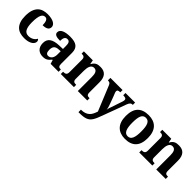

<svg xmlns="http://www.w3.org/2000/svg" viewBox="225 -1746 3183 3183"><g transform="rotate(45 1816.0 -154.5)"><path d="M294.9 9.8Q239.7 9.8 194.1 -4.4Q148.4 -18.6 115.7 -51.3Q83 -84 64.9 -136.7Q46.9 -189.5 46.9 -266.1Q46.9 -347.2 65.7 -401.4Q84.5 -455.6 117.4 -488.3Q150.4 -521 195.3 -534.9Q240.2 -548.8 292 -548.8Q340.3 -548.8 377.4 -540.8Q414.6 -532.7 439.5 -518.6Q464.4 -504.4 477.3 -485.1Q490.2 -465.8 490.2 -443.8Q490.2 -427.7 484.6 -412.4Q479 -397 464.6 -385.3Q450.2 -373.5 425 -366.2Q399.9 -358.9 360.8 -358.9Q360.8 -384.8 357.7 -408.2Q354.5 -431.6 347.2 -449.2Q339.8 -466.8 327.4 -477.3Q314.9 -487.8 295.9 -487.8Q273.9 -487.8 256.6 -477.3Q239.3 -466.8 226.8 -441.4Q214.4 -416 207.8 -373.5Q201.2 -331.1 201.2 -267.1Q201.2 -165.5 229 -115.2Q256.8 -64.9 319.8 -64.9Q345.7 -64.9 368.4 -71Q391.1 -77.1 409.7 -88.1Q428.2 -99.1 442.1 -114Q456.1 -128.9 464.8 -146Q477.1 -138.7 482.9 -126.2Q488.8 -113.8 488.8 -100.1Q488.8 -81.1 477.5 -61.5Q466.3 -42 442.6 -26.1Q418.9 -10.3 382.3 -0.2Q345.7 9.8 294.9 9.8Z M727.1 -148.9Q727.1 -106 740.7 -84.5Q754.4 -63 783.7 -63Q805.2 -63 822.5 -72Q839.8 -81.1 852.3 -97.7Q864.7 -114.3 871.3 -137.9Q877.9 -161.6 877.9 -190.9V-266.1L833 -263.2Q803.2 -261.7 782.7 -253.7Q762.2 -245.6 750 -231.4Q737.8 -217.3 732.4 -196.8Q727.1 -176.3 727.1 -148.9ZM815.9 -487.8Q796.9 -487.8 783.9 -479.7Q771 -471.7 763.2 -457.3Q755.4 -442.9 752.2 -423.1Q749 -403.3 749 -379.9Q681.6 -379.9 647.7 -395Q613.8 -410.2 613.8 -446.8Q613.8 -474.1 630.1 -493.7Q646.5 -513.2 674.6 -525.4Q702.6 -537.6 740 -543.2Q777.3 -548.8 819.8 -548.8Q872.6 -548.8 911.9 -539.8Q951.2 -530.8 977.3 -510.7Q1003.4 -490.7 1016.6 -458.3Q1029.8 -425.8 1029.8 -378.9V-124Q1029.8 -103.5 1033 -89.8Q1036.1 -76.2 1043 -68.1Q1049.8 -60.1 1061.5 -56.6Q1073.2 -53.2 1089.8 -53.2H1093.8V0H907.7L886.7 -68.8H877.9Q861.3 -48.8 846.7 -33.9Q832 -19 815.4 -9.3Q798.8 0.5 778.1 5.1Q757.3 9.8 729 9.8Q695.8 9.8 667.2 0Q638.7 -9.8 617.4 -30Q596.2 -50.3 584 -80.8Q571.8 -111.3 571.8 -152.8Q571.8 -234.4 627.7 -273.4Q683.6 -312.5 795.9 -315.9L877.9 -318.8V-374Q877.9 -398.9 876 -419.9Q874 -440.9 867.7 -456.1Q861.3 -471.2 848.9 -479.5Q836.4 -487.8 815.9 -487.8Z M1544.9 0V-329.1Q1544.9 -361.3 1540.8 -386.5Q1536.6 -411.6 1527.1 -428.7Q1517.6 -445.8 1502.2 -454.8Q1486.8 -463.9 1464.8 -463.9Q1439.9 -463.9 1423.3 -451.2Q1406.7 -438.5 1396.7 -417.2Q1386.7 -396 1382.3 -367.9Q1377.9 -339.8 1377.9 -309.1V-118.2Q1377.9 -97.2 1383.1 -84.5Q1388.2 -71.8 1397.5 -64.7Q1406.7 -57.6 1420.2 -55.4Q1433.6 -53.2 1450.2 -53.2H1453.1V0H1146V-53.2H1147.9Q1165 -53.2 1179.2 -55.4Q1193.4 -57.6 1203.9 -64.9Q1214.4 -72.3 1220.2 -85.9Q1226.1 -99.6 1226.1 -122.1V-418Q1226.1 -439 1220.9 -451.7Q1215.8 -464.4 1206.3 -471.4Q1196.8 -478.5 1183.6 -480.7Q1170.4 -482.9 1153.8 -482.9H1150.9V-536.1H1360.8L1374 -464.8H1378.9Q1394 -493.2 1410.9 -509.8Q1427.7 -526.4 1446.8 -535.2Q1465.8 -543.9 1487.1 -546.4Q1508.3 -548.8 1531.7 -548.8Q1570.3 -548.8 1601.1 -537.6Q1631.8 -526.4 1653.1 -502.9Q1674.3 -479.5 1685.5 -443.1Q1696.8 -406.7 1696.8 -356V-124Q1696.8 -100.6 1700.9 -86.7Q1705.1 -72.8 1713.4 -65.4Q1721.7 -58.1 1734.4 -55.7Q1747.1 -53.2 1764.2 -53.2H1767.1V0Z M2352.1 -536.1V-482.9Q2336.9 -482.9 2325.4 -479.5Q2314 -476.1 2304.7 -467.5Q2295.4 -459 2287.6 -445.1Q2279.8 -431.2 2272 -410.2Q2254.4 -360.4 2235.4 -308.6Q2216.3 -256.8 2197 -204.8Q2177.7 -152.8 2158.4 -101.3Q2139.2 -49.8 2121.1 0Q2103.5 48.3 2087.9 85Q2072.3 121.6 2054.9 148.4Q2037.6 175.3 2016.6 192.9Q1995.6 210.4 1967.8 220.9Q1939.9 231.4 1903.1 235.8Q1866.2 240.2 1816.9 240.2H1799.8V182.1Q1852.1 182.1 1888.7 169.4Q1925.3 156.7 1950.7 133.3Q1976.1 109.9 1992.4 77.1Q2008.8 44.4 2021 4.9L1840.8 -435.1Q1835 -449.2 1827.6 -457.5Q1820.3 -465.8 1812 -470.2Q1803.7 -474.6 1793.9 -475.8Q1784.2 -477.1 1772.9 -477.1V-536.1H2058.1V-482.9Q2028.8 -482.9 2012 -475.3Q1995.1 -467.8 1995.1 -445.8Q1995.1 -437.5 1998.5 -426Q2002 -414.6 2004.9 -407.2Q2013.7 -386.2 2023.2 -361.6Q2032.7 -336.9 2041.7 -312.3Q2050.8 -287.6 2059.1 -264.6Q2067.4 -241.7 2073.7 -224.1Q2081.1 -205.1 2085.9 -189.7Q2090.8 -174.3 2094 -161.9Q2097.2 -149.4 2099.1 -138.9Q2101.1 -128.4 2102.1 -118.2Q2103 -128.4 2106 -140.9Q2108.9 -153.3 2112.3 -164.8Q2115.7 -176.3 2119.1 -185.3Q2122.6 -194.3 2124 -198.2L2189.9 -394Q2191.9 -398.9 2193.6 -405.5Q2195.3 -412.1 2196.8 -418.9Q2198.2 -425.8 2199 -432.1Q2199.7 -438.5 2199.7 -442.9Q2199.7 -465.8 2180.7 -474.4Q2161.6 -482.9 2127 -482.9V-536.1Z M2918 -270Q2918 -128.9 2851.8 -59.6Q2785.6 9.8 2657.2 9.8Q2597.2 9.8 2549.3 -7.6Q2501.5 -24.9 2468 -59.6Q2434.6 -94.2 2416.7 -147Q2398.9 -199.7 2398.9 -270Q2398.9 -411.1 2465.1 -480Q2531.2 -548.8 2660.2 -548.8Q2720.2 -548.8 2767.8 -531.7Q2815.4 -514.6 2848.9 -480Q2882.3 -445.3 2900.1 -392.8Q2918 -340.3 2918 -270ZM2554.2 -270Q2554.2 -216.8 2559.8 -176.3Q2565.4 -135.7 2577.9 -108.4Q2590.3 -81.1 2610.4 -67.1Q2630.4 -53.2 2659.2 -53.2Q2688 -53.2 2707.8 -67.1Q2727.5 -81.1 2740 -108.4Q2752.4 -135.7 2757.8 -176.3Q2763.2 -216.8 2763.2 -270Q2763.2 -323.7 2757.6 -364Q2752 -404.3 2739.5 -431.2Q2727.1 -458 2707 -471.4Q2687 -484.9 2658.2 -484.9Q2629.4 -484.9 2609.4 -471.4Q2589.4 -458 2577.1 -431.2Q2564.9 -404.3 2559.6 -364Q2554.2 -323.7 2554.2 -270Z M3383.8 0V-329.1Q3383.8 -361.3 3379.6 -386.5Q3375.5 -411.6 3366 -428.7Q3356.4 -445.8 3341.1 -454.8Q3325.7 -463.9 3303.7 -463.9Q3278.8 -463.9 3262.2 -451.2Q3245.6 -438.5 3235.6 -417.2Q3225.6 -396 3221.2 -367.9Q3216.8 -339.8 3216.8 -309.1V-118.2Q3216.8 -97.2 3221.9 -84.5Q3227.1 -71.8 3236.3 -64.7Q3245.6 -57.6 3259 -55.4Q3272.5 -53.2 3289.1 -53.2H3292V0H2984.9V-53.2H2986.8Q3003.9 -53.2 3018.1 -55.4Q3032.2 -57.6 3042.7 -64.9Q3053.2 -72.3 3059.1 -85.9Q3064.9 -99.6 3064.9 -122.1V-418Q3064.9 -439 3059.8 -451.7Q3054.7 -464.4 3045.2 -471.4Q3035.6 -478.5 3022.5 -480.7Q3009.3 -482.9 2992.7 -482.9H2989.7V-536.1H3199.7L3212.9 -464.8H3217.8Q3232.9 -493.2 3249.8 -509.8Q3266.6 -526.4 3285.6 -535.2Q3304.7 -543.9 3325.9 -546.4Q3347.2 -548.8 3370.6 -548.8Q3409.2 -548.8 3439.9 -537.6Q3470.7 -526.4 3491.9 -502.9Q3513.2 -479.5 3524.4 -443.1Q3535.6 -406.7 3535.6 -356V-124Q3535.6 -100.6 3539.8 -86.7Q3543.9 -72.8 3552.2 -65.4Q3560.5 -58.1 3573.2 -55.7Q3585.9 -53.2 3603 -53.2H3606V0Z"/></g></svg>

Font: Droids
Style: b
Weight: 700
Foundry: Ascender Corporation
Version: Version 1.00 build 113